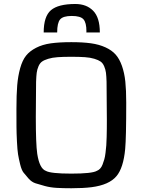

<svg xmlns="http://www.w3.org/2000/svg" viewBox="-20 -956 742 987"><path d="M64.5 0ZM346.7 11.7Q304.2 11.7 271.2 9.8Q238.3 7.8 210.4 0.2Q182.6 -7.3 162.8 -13.7Q143.1 -20 127.2 -37.8Q111.3 -55.7 101.1 -68.6Q90.8 -81.5 83.5 -111.6Q76.2 -141.6 72.8 -162.8Q69.3 -184.1 67.1 -228.5Q64.9 -272.9 64.7 -304.7Q64.5 -336.4 64.5 -396.5Q64.5 -468.8 68.4 -516.6Q72.3 -564.5 83.7 -605.5Q95.2 -646.5 114 -669.9Q132.8 -693.4 165.3 -710.2Q197.8 -727.1 241 -733.2Q284.2 -739.3 346.7 -739.3Q405.8 -739.3 447.8 -733.4Q489.7 -727.5 522.2 -712.6Q554.7 -697.8 574.5 -675.5Q594.2 -653.3 606.9 -617.2Q619.6 -581.1 624.3 -536.4Q628.9 -491.7 628.9 -427.7Q628.9 -247.1 623.5 -189.9Q614.3 -92.3 578.6 -50.3Q541 -5.4 450.7 6.3Q407.7 11.7 346.7 11.7ZM165.5 -535.6Q164.1 -445.3 164.1 -354Q164.1 -216.3 171.4 -165.5Q183.1 -89.4 215.8 -77.6Q240.2 -63.5 346.7 -63.5Q453.1 -63.5 477.5 -77.6Q486.8 -81.1 494.4 -88.9Q502 -96.7 507.1 -109.9Q512.2 -123 516.1 -136.5Q520 -149.9 522.5 -170.9Q524.9 -191.9 526.4 -208.7Q527.8 -225.6 528.3 -251.7Q528.8 -277.8 529.1 -294.9Q529.3 -312 529.3 -340.3Q529.3 -439 527.8 -535.6Q526.9 -564.9 524.7 -582Q522.5 -599.1 515.4 -615.5Q508.3 -631.8 497.1 -639.6Q485.8 -647.5 465.1 -653.8Q444.3 -660.2 416.5 -662.1Q388.7 -664.1 346.7 -664.1Q304.7 -664.1 276.9 -662.1Q249 -660.2 228.3 -653.8Q207.5 -647.5 196.3 -639.6Q185.1 -631.8 178 -615.5Q170.9 -599.1 168.7 -582Q166.5 -564.9 165.5 -535.6ZM493.2 -789.1H423.8Q424.3 -790.5 424.3 -794.9Q424.3 -839.8 408.9 -856.9Q393.6 -874 349.1 -874Q304.2 -874 289.1 -856.2Q273.9 -838.4 273.9 -789.1H204.6Q204.6 -871.6 241.9 -903.6Q279.3 -935.5 367.2 -935.5Q424.8 -935.5 459 -900.6Q493.2 -865.7 493.2 -789.1Z"/></svg>

Font: Coda
Style: Regular
Weight: 400
Designer: vernon adams
Foundry: vernon adams
Version: Version 2.001; ttfautohint (v0.8) -r 50 -G 200 -x